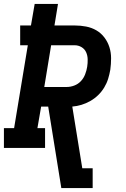

<svg xmlns="http://www.w3.org/2000/svg" viewBox="-24 -755 644 980"><path d="M289 205 222 -211H186L167 -101H206V0H-4V-101H48L118 -524H79V-625H134L153 -735H272L254 -625H357Q387 -625 415.5 -619.5Q444 -614 468 -600Q492 -586 509 -563.5Q526 -541 534.5 -514Q543 -487 543 -457.5Q543 -428 539 -399Q535 -376 528 -353Q521 -330 508 -308.5Q495 -287 477 -269.5Q459 -252 437 -239.5Q415 -227 392 -220Q369 -213 345 -211L396 104H449V205ZM316 -311Q336 -311 355.5 -318.5Q375 -326 389 -341Q403 -356 410.5 -375.5Q418 -395 421 -414Q424 -433 423.5 -452.5Q423 -472 415.5 -488.5Q408 -505 392 -514.5Q376 -524 357 -524H237L202 -311Z"/></svg>

Font: Iosevka Slab Extended
Style: Bold Italic
Weight: 700
Width: 7
Italic angle: -9°
Monospace: yes
Designer: Belleve Invis
Foundry: Belleve Invis
Version: Version 11.1.0; ttfautohint (v1.8.3)